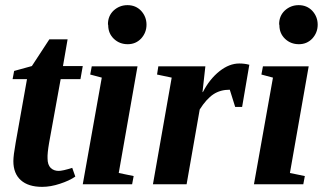

<svg xmlns="http://www.w3.org/2000/svg" viewBox="-20 -717 1260 747"><path d="M209 -52H207Q224 -52 261 -64L273 -30Q250 -14 213 -2Q177 10 144 10Q90 10 61 -16Q32 -42 32 -90Q32 -112 41 -162L85 -409H29L35 -441L104 -460L172 -564H243L225 -460H302L293 -409H216L171 -161Q164 -120 165 -101Q165 -76 177 -64Q189 -52 209 -52Z M442 -44 500 -32 494 0H302L376 -415L331 -427L337 -459H515ZM401 -619 400 -623Q400 -655 422 -676Q445 -697 476 -697Q508 -697 529 -675Q550 -652 550 -621Q550 -590 529 -567Q508 -545 477 -545Q445 -545 423 -566Q401 -587 401 -619Z M768 -360 769 -358Q795 -409 834 -440Q872 -470 911 -470Q932 -470 950 -465L922 -301H895L874 -368Q837 -368 810 -350Q783 -332 757 -291L706 0H575L648 -415L591 -427L596 -459H779Z M1108 -44 1166 -32 1160 0H968L1042 -415L997 -427L1003 -459H1181ZM1067 -619 1066 -623Q1066 -655 1088 -676Q1111 -697 1142 -697Q1174 -697 1195 -675Q1216 -652 1216 -621Q1216 -590 1195 -567Q1174 -545 1143 -545Q1111 -545 1089 -566Q1067 -587 1067 -619Z"/></svg>

Font: Libra Serif Modern
Style: Bold Italic
Weight: 700
Italic angle: -12°
Designer: Stefan Peev, Context Ltd
Foundry: Stefan Peev, Context Ltd
Version: Version 1.000